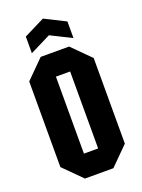

<svg xmlns="http://www.w3.org/2000/svg" viewBox="-165 -966 770 1041"><g transform="rotate(-20 220.0 -445.5)"><path d="M34 -103V-597L138 -701H302L406 -597V-103L302 1H138ZM179 -572V-128H261V-572ZM100 -736V-832L220 -892L340 -832V-736L220 -796Z"/></g></svg>

Font: Tektur Condensed SemiBold
Style: Regular
Weight: 600
Width: 3
Designer: Adam Jagosz
Foundry: Adam Jagosz
Version: Version 1.005;gftools[0.9.30]